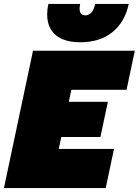

<svg xmlns="http://www.w3.org/2000/svg" viewBox="-39 -957 706 977"><path d="M201 -884Q201 -909 207 -937H369Q366 -924 366 -913Q366 -879 395 -879Q433 -879 445 -937H616Q597 -845 533 -793.5Q469 -742 370 -742Q287 -742 244 -779Q201 -816 201 -884ZM129 -699H647L605 -500H324L311 -439H510L472 -260H273L260 -199H541L499 0H-19Z"/></svg>

Font: Prompt Black
Style: Italic
Weight: 900
Italic angle: -12°
Designer: Katatrad Team
Foundry: CadsonDemak
Version: Version 1.001